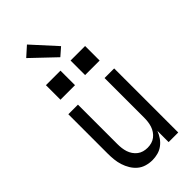

<svg xmlns="http://www.w3.org/2000/svg" viewBox="-301 -1033 1102 1102"><g transform="rotate(-45 250.0 -481.5)"><path d="M220 8Q195 8 171 1Q147 -6 128.5 -21.5Q110 -37 97 -58.5Q84 -80 76.5 -103.5Q69 -127 66.5 -151.5Q64 -176 64 -200V-520H142V-200Q142 -183 144 -166.5Q146 -150 151 -134.5Q156 -119 165.5 -105Q175 -91 188 -81Q201 -71 217 -66.5Q233 -62 250 -62Q267 -62 283 -66.5Q299 -71 312 -81Q325 -91 334.5 -105Q344 -119 349 -134.5Q354 -150 356 -166.5Q358 -183 358 -200V-520H436V0H358V-91Q350 -70 337 -51Q324 -32 305.5 -18Q287 -4 264.5 2Q242 8 220 8ZM291 -611V-729H409V-611ZM91 -611V-729H209V-611ZM263 -784 121 -919 179 -971 311 -826Z"/></g></svg>

Font: Iosevka SS04
Style: Regular
Weight: 400
Monospace: yes
Designer: Belleve Invis
Foundry: Belleve Invis
Version: Version 19.0.0; ttfautohint (v1.8.4)